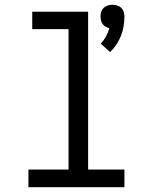

<svg xmlns="http://www.w3.org/2000/svg" viewBox="-20 -784 640 804"><path d="M441 -566 402 -601Q415 -615 424 -631.5Q433 -648 438 -666Q430 -668 422.5 -672Q415 -676 410 -683Q405 -690 403 -698Q401 -706 401 -715Q401 -725 404 -734.5Q407 -744 414 -751Q421 -758 431 -761Q441 -764 451 -764Q461 -764 471 -761Q481 -758 488 -751Q495 -744 498 -734.5Q501 -725 501 -715Q501 -694 497.5 -673.5Q494 -653 486.5 -634Q479 -615 467.5 -597.5Q456 -580 441 -566ZM99 0V-74H267V-662H115V-735H349V-74H501V0Z"/></svg>

Font: R Plex Mono
Style: Regular
Weight: 400
Monospace: yes
Designer: Belleve Invis
Foundry: Belleve Invis
Version: Version 31.8.0